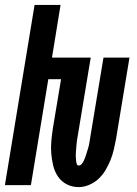

<svg xmlns="http://www.w3.org/2000/svg" viewBox="-37 -755 557 783"><path d="M284 8Q257 8 235 -3.5Q213 -15 199.5 -35Q186 -55 180 -79.5Q174 -104 172 -129.5Q170 -155 172.5 -181.5Q175 -208 179 -234L212 -432H160L89 0H-17L104 -735H210L175 -520H333L283 -219Q282 -213 281 -207Q280 -201 279 -195Q278 -189 277 -183Q276 -177 275.5 -171Q275 -165 274.5 -159Q274 -153 273.5 -146.5Q273 -140 272.5 -134Q272 -128 272 -122Q272 -116 272.5 -110Q273 -104 273.5 -98.5Q274 -93 276 -86.5Q278 -80 284 -80Q291 -80 296 -86Q301 -92 304 -98Q307 -104 309.5 -110.5Q312 -117 314 -123.5Q316 -130 318 -136.5Q320 -143 322 -149.5Q324 -156 325.5 -162.5Q327 -169 328 -175.5Q329 -182 330 -188.5Q331 -195 332 -201L385 -520H491L436 -187Q432 -166 427 -144.5Q422 -123 413.5 -102Q405 -81 393.5 -61.5Q382 -42 365 -26Q348 -10 326.5 -1Q305 8 284 8Z"/></svg>

Font: Iosevka Term Curly Extrabold
Style: Italic
Weight: 800
Italic angle: -9°
Designer: Belleve Invis
Foundry: Belleve Invis
Version: Version 32.3.0